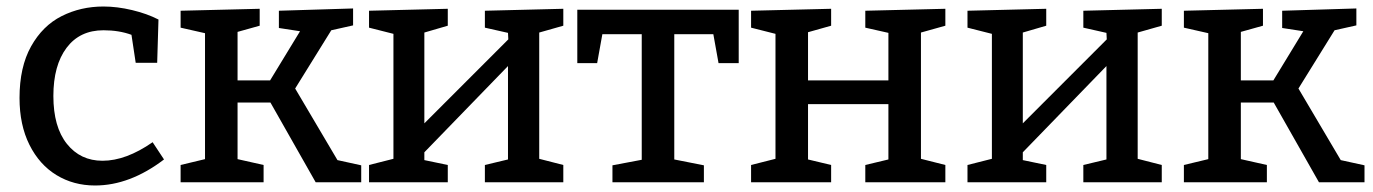

<svg xmlns="http://www.w3.org/2000/svg" viewBox="-20 -560 4219 590"><path d="M484 -70Q379 10 272 10Q206 10 153.5 -22Q101 -54 70.5 -115Q40 -176 40 -259Q40 -354 75.5 -417.5Q111 -481 169.5 -510.5Q228 -540 298 -540Q340 -540 386 -529Q432 -518 467 -500L463 -367H397L384 -453Q346 -467 298 -467Q225 -467 184.5 -413Q144 -359 144 -265Q144 -170 185.5 -118Q227 -66 295 -66Q367 -66 449 -123Z M887 -288 1017 -68 1090 -52V0H950L811 -245H710V-71L790 -53V0H535V-53L610 -71V-458L535 -475V-527L778 -533V-481L710 -462V-313H810L902 -464L837 -474V-527L1065 -534V-482L998 -467Z M1711 -533V-481L1637 -460V-72L1711 -53V0H1470V-53L1541 -70V-357L1284 -92V-68L1356 -53V0H1114V-53L1189 -72V-456L1114 -475V-527L1356 -533V-481L1284 -460V-181L1542 -439L1541 -459L1470 -475V-527Z M1754 -366V-530H2250V-366H2188L2172 -455H2052V-70L2143 -52V0H1862V-52L1952 -69V-455H1831L1815 -366Z M2885 -533V-481L2810 -460V-72L2885 -53V0H2639V-53L2710 -70V-240H2463V-70L2534 -53V0H2288V-53L2363 -72V-456L2288 -475V-527L2534 -533V-481L2463 -461V-313H2710V-459L2639 -475V-527Z M3550 -533V-481L3476 -460V-72L3550 -53V0H3309V-53L3380 -70V-357L3123 -92V-68L3195 -53V0H2953V-53L3028 -72V-456L2953 -475V-527L3195 -533V-481L3123 -460V-181L3381 -439L3380 -459L3309 -475V-527Z M3970 -288 4100 -68 4173 -52V0H4033L3894 -245H3793V-71L3873 -53V0H3618V-53L3693 -71V-458L3618 -475V-527L3861 -533V-481L3793 -462V-313H3893L3985 -464L3920 -474V-527L4148 -534V-482L4081 -467Z"/></svg>

Font: Bitter Pro Medium
Style: Regular
Weight: 500
Designer: Sol Matas, and Bitter project Authors
Foundry: Sol Matas
Version: Version 1.010